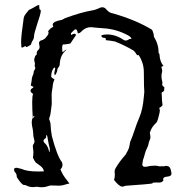

<svg xmlns="http://www.w3.org/2000/svg" viewBox="-20 -766 788 786"><path d="M114.7 -283.2Q120.6 -285.6 120.6 -290.5L120.1 -292Q115.7 -292 114.7 -283.2ZM183.1 -143.6Q184.1 -148.4 184.1 -156.2Q179.2 -174.3 173.3 -209.5Q172.9 -210.9 169.4 -214.4Q169.4 -203.6 167.5 -200.7Q158.2 -195.3 158.2 -189.9Q158.2 -183.1 166.5 -177.2Q178.2 -162.6 180.7 -146Q180.7 -145.5 181.6 -144.8Q182.6 -144 183.1 -143.6ZM253.4 -562.5H252.9L253.4 -563ZM149.4 0.5Q142.1 0.5 134.3 -1Q132.3 -1.5 128.4 -1.5Q121.6 0 114.7 0Q99.1 0 84.5 -8.3Q82.5 -8.8 78.1 -8.8Q69.8 -8.8 50.8 -37.6Q48.3 -40 48.3 -45.9Q47.9 -55.2 41.5 -61Q37.6 -64.9 37.6 -70.3Q37.6 -73.7 39.6 -77.6Q43.5 -79.1 47.4 -79.1Q51.3 -79.1 55.2 -77.6Q57.1 -76.7 67.9 -74.7Q89.8 -64 135.7 -64L159.7 -64.5Q157.7 -77.6 146.5 -85.9Q135.3 -94.2 126 -101.1Q119.6 -109.4 114.7 -121.1Q116.7 -130.9 116.7 -141.1Q116.7 -149.4 115.2 -158.2Q114.3 -163.1 114.3 -167.5Q114.3 -171.9 116.7 -175.3Q121.1 -180.7 121.1 -186.5Q121.1 -192.4 119.1 -197.8Q115.7 -208.5 115.7 -223.1Q115.7 -231 110.8 -253.4Q109.9 -259.3 109.9 -265.6Q109.9 -276.4 114.3 -283.2Q111.8 -315.9 111.8 -348.6Q111.8 -375 115.7 -381.3Q105 -388.2 105 -394.5Q105 -400.4 111.8 -404.8Q116.2 -405.8 117.2 -410.2L106 -416Q109.4 -431.6 110.8 -446.3Q111.8 -452.6 114.7 -458Q118.2 -465.8 118.2 -473.1Q118.2 -475.6 120.6 -478Q124.5 -483.4 124.5 -488.8Q124.5 -489.7 124 -490.2Q122.1 -493.2 122.1 -496.1Q122.1 -501.5 123 -506.8Q120.1 -516.1 120.1 -522Q120.1 -527.8 122.6 -530.8Q122.6 -537.1 130.9 -543.5L130.4 -547.9Q130.4 -555.7 136.2 -561Q142.1 -566.4 142.1 -574.2Q142.1 -577.6 140.9 -581.5Q139.6 -585.4 139.6 -588.9Q139.6 -595.7 146 -599.6Q162.6 -604 168.9 -613.8Q178.7 -625 178.7 -631.3Q178.7 -634.8 176.8 -638.7L179.7 -641.6Q190.4 -654.8 200.2 -656.2Q196.3 -656.7 196.3 -659.2L196.8 -661.1Q195.8 -663.1 195.8 -665Q195.8 -678.2 232.9 -684.6Q239.7 -687.5 245.6 -691.4Q312.5 -715.8 355.5 -723.1Q371.1 -725.1 390.6 -734.9Q395 -736.3 398.4 -736.3Q409.2 -736.3 416.5 -726.1Q427.7 -712.9 443.4 -710.9Q538.1 -683.6 602.5 -644Q609.4 -630.4 610.4 -614.7Q629.4 -585 629.4 -549.3Q631.8 -546.9 632.8 -543.9Q634.3 -513.2 648.9 -496.6L640.6 -492.2Q643.6 -482.4 644 -475.6Q644 -471.7 642.6 -467.3Q641.1 -462.9 641.1 -455.1Q641.1 -442.9 643.1 -437Q644.5 -433.1 645 -429.2Q645 -424.3 644 -419.4Q644 -414.6 652.8 -409.2Q652.8 -400.9 652.1 -396.5Q651.4 -392.1 641.6 -386.7Q641.6 -383.3 642.1 -378.9Q642.6 -374.5 642.6 -369.6Q642.6 -352.5 645.5 -336.4Q642.1 -329.1 632.3 -324.7Q632.3 -321.3 633.8 -317.4L634.3 -314.5Q634.3 -305.2 627.4 -281.2Q627 -280.8 627 -279.8Q625 -272 621.1 -265.1Q599.1 -245.1 593.3 -221.7Q595.7 -211.4 595.7 -204.6Q595.7 -197.8 593.3 -193.8Q588.9 -184.6 587.4 -174.3Q587.4 -170.9 583 -162.1Q575.7 -147.9 571.8 -131.8Q569.3 -121.1 565.4 -111.3Q562.5 -96.2 562.5 -93.3Q562.5 -83 573.7 -83L585 -84.5Q595.2 -87.9 618.2 -87.9Q618.2 -87.4 634.3 -85H642.1Q642.1 -85.4 640.4 -85.4Q638.7 -85.4 638.7 -85.9Q648.4 -85.4 650.4 -85Q652.3 -85.4 654.8 -86.2Q657.2 -86.9 660.2 -86.9L664.1 -86.4Q674.8 -85.4 678.2 -73.7Q682.1 -59.1 682.1 -55.7Q682.1 -44.4 665 -43Q647.9 -41.5 647.9 -33.2Q647.9 -30.8 649.4 -27.8Q643.6 -18.6 630.9 -18.6L618.7 -19Q604 -19 604 -16.1L604.5 -15.1Q590.8 -12.2 493.2 -5.4Q486.3 -2 480.5 -2Q468.3 -2 446.8 -29.3Q450.2 -39.6 450.2 -50.3Q450.2 -56.2 449.2 -62.5Q449.2 -70.8 451.7 -74.7Q467.3 -103 494.1 -132.8Q496.1 -137.7 499 -142.1Q508.8 -156.7 511.2 -176.3Q512.2 -185.5 516.6 -194.3Q522 -206.1 529.3 -228.5Q538.6 -257.8 550.8 -286.1Q564.5 -317.9 568.8 -369.1Q570.8 -385.7 570.8 -390.1Q570.8 -396.5 570.1 -402.8Q569.3 -409.2 569.3 -435.5Q569.3 -461.9 568.8 -474.6Q567.9 -509.8 547.4 -541.5Q545.4 -539.6 543.5 -539.6Q541.5 -539.6 539.6 -542.5Q534.7 -551.3 527.3 -558.6Q493.2 -579.1 450.7 -596.2Q430.2 -600.1 413.1 -601.6V-608.4Q410.2 -611.3 405.3 -611.3Q396 -611.3 394.5 -620.6Q403.3 -625 418 -625Q454.1 -625 487.8 -601.6Q491.2 -600.1 494.6 -600.1Q502 -600.1 509.8 -606.4L518.6 -606.9Q515.6 -615.2 504.4 -621.1Q456.1 -647.5 401.4 -650.4Q389.2 -650.9 377.4 -652.3Q355.5 -654.8 352.5 -654.8Q331.1 -654.8 315.4 -639.2Q307.1 -629.4 298.3 -629.4Q298.3 -634.3 295.4 -641.1Q293 -646 290.5 -646Q286.6 -646 284.7 -644Q270 -631.3 270 -627.4Q270 -624.5 272.5 -623Q277.8 -627 283.2 -627.9Q289.1 -627.9 291.5 -623L268.1 -587.9Q260.3 -585.9 242.7 -584L240.2 -584.5Q234.4 -584.5 234.4 -569.8Q234.4 -563 235.4 -553.2Q239.3 -553.2 243.4 -557.9Q247.6 -562.5 252.9 -562.5Q226.6 -542.5 224.6 -504.4Q224.6 -496.6 220 -491.2Q215.3 -485.8 214.8 -481.4Q214.8 -474.6 210.9 -467.3Q210 -465.3 209.2 -463.4Q208.5 -461.4 207 -460.4Q205.6 -459.5 204.1 -458L202.1 -466.8L206.1 -485.8Q206.1 -486.8 204.8 -488.3Q203.6 -489.7 203.1 -489.7Q201.7 -489.7 200.7 -488.8Q189.5 -474.1 189.5 -452.6Q190.9 -447.3 203.1 -440.9Q195.8 -425.3 195.3 -408.7Q194.3 -399.9 192.4 -391.6Q191.4 -385.7 191.4 -378.9Q191.4 -354.5 191.9 -339.8Q186.5 -293 184.1 -289.6Q181.2 -281.7 181.2 -279.3Q181.2 -276.4 183.1 -273.4Q187.5 -262.7 187.5 -250Q187.5 -237.3 192.4 -208.5Q213.9 -126.5 233.9 -101.6Q235.8 -95.7 235.8 -90.8Q235.8 -80.6 227.5 -72.8Q236.8 -48.8 253.4 -29.3Q258.8 -22.5 264.2 -14.6Q254.9 -13.2 246.6 -10.3Q234.4 -5.9 222.2 -5.9L190.4 -6.8Q186 -6.8 179.2 -4.9Q165 0.5 149.4 0.5ZM69.8 -570.8Q68.8 -570.8 68.6 -571.8Q68.4 -572.8 67.6 -574.7Q66.9 -576.7 66.9 -579.1L67.4 -583Q66.4 -585.9 66.4 -593.8Q66.4 -619.1 77.1 -692.4Q78.6 -700.7 85.2 -709Q91.8 -717.3 98.1 -725.1Q110.4 -730.5 132.8 -743.7L140.6 -745.6V-740.2Q140.6 -727.1 143.8 -726.6Q147 -726.1 147 -721.2Q147 -709.5 131.8 -666Q119.1 -627 119.1 -616.7V-615.2Q119.1 -606.9 111.3 -596.2L106 -582.5Q93.3 -575.7 91.8 -574.5Q90.3 -573.2 89.4 -573.2Q86.4 -573.2 85 -576.2V-578.1Q71.8 -570.8 69.8 -570.8Z"/></svg>

Font: Kurland
Style: Regular
Weight: 400
Designer: GGBot
Version: 0.22